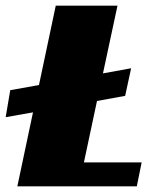

<svg xmlns="http://www.w3.org/2000/svg" viewBox="-28 -655 562 675"><path d="M-8 -243 88 -260 33 0H453L470 -84H267L313 -300L412 -318L433 -415L334 -397L385 -635H168L109 -356L8 -338Z"/></svg>

Font: Racing Sans One
Style: Regular
Weight: 400
Designer: Pablo Impallari, Rodrigo Fuenzalida
Foundry: Pablo Impallari, Rodrigo Fuenzalida
Version: Version 1.001